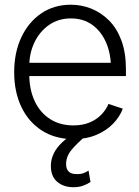

<svg xmlns="http://www.w3.org/2000/svg" viewBox="-20 -573 586 807"><path d="M288.6 11.7Q212.4 11.7 156.2 -24.2Q100.1 -60.1 69.8 -123.5Q39.6 -187 39.6 -269.5Q39.6 -352.1 69.6 -416Q99.6 -480 153.3 -516.6Q207 -553.2 277.8 -553.2Q321.8 -553.2 363.3 -536.9Q404.8 -520.5 438 -487.3Q471.2 -454.1 490.2 -403.1Q509.3 -352.1 509.3 -281.7V-253.4H83V-309.1H475.1L446.3 -287.6Q446.3 -347.2 426 -394Q405.8 -440.9 368.2 -468.3Q330.6 -495.6 277.8 -495.6Q225.6 -495.6 186 -468Q146.5 -440.4 124.8 -394.8Q103 -349.1 103 -294.9V-262.2Q103 -196.8 125.7 -148.2Q148.4 -99.6 190.2 -72.8Q231.9 -45.9 288.6 -45.9Q327.1 -45.9 356.4 -58.1Q385.7 -70.3 405.8 -91.1Q425.8 -111.8 436 -136.2L496.1 -116.2Q483.4 -82 455.3 -53Q427.2 -23.9 385 -6.1Q342.8 11.7 288.6 11.7ZM288.6 213.9Q247.1 213.9 220.2 190.9Q193.4 168 193.8 123.5Q193.8 97.7 205.6 72.8Q217.3 47.9 241.9 24.7Q266.6 1.5 305.7 -20L338.4 0Q305.2 27.8 281.5 55.9Q257.8 84 257.8 116.7Q257.8 137.2 268.8 148.2Q279.8 159.2 303.2 158.7Q318.8 159.2 330.8 154.8Q342.8 150.4 352.1 144L360.4 191.9Q347.7 200.7 329.8 207.3Q312 213.9 288.6 213.9Z"/></svg>

Font: Inter Tight Light
Style: Regular
Weight: 300
Designer: Rasmus Andersson
Foundry: rsms
Version: Version 3.004